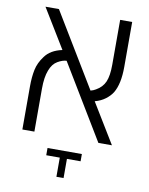

<svg xmlns="http://www.w3.org/2000/svg" viewBox="-91 -696 753 968"><g transform="rotate(10 285.0 -212.5)"><path d="M55.2 0V-220.2Q55.2 -268.6 63 -306.2Q70.8 -343.8 96.7 -377.9Q124.5 -417 184.6 -429.7L62.5 -629.9H131.3L359.4 -252.9Q374 -256.3 385.7 -263.7Q418 -281.7 431.4 -312.5Q444.8 -343.3 444.8 -399.9V-629.9H506.3V-399.9Q506.3 -312.5 478 -265.6Q465.8 -246.1 443.4 -229Q420.9 -211.9 389.6 -203.6L513.7 0H444.3L214.8 -379.9Q194.8 -379.4 169.4 -364.7Q144 -350.1 130.9 -314.9Q116.7 -279.3 116.7 -220.2V0ZM265.6 205.1V106.9H196.3V69.8H372.1V106.9H302.2V205.1Z"/></g></svg>

Font: Open Sans Light
Style: Regular
Weight: 300
Designer: Monotype Design Team
Foundry: Monotype Imaging Inc.
Version: Version 3.000; ttfautohint (v1.8.4)